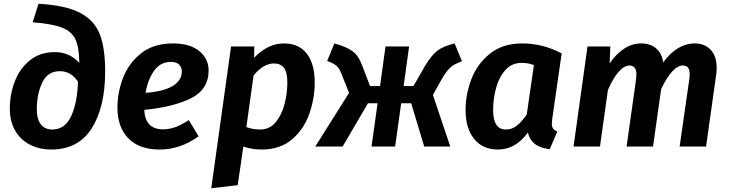

<svg xmlns="http://www.w3.org/2000/svg" viewBox="-20 -776 3861 1017"><path d="M32 -200Q32 -276 58.5 -345Q85 -414 139 -457Q193 -500 270 -500Q348 -500 400 -443V-447Q399 -527 379 -568.5Q359 -610 307.5 -630Q256 -650 153 -658L184 -756Q328 -748 404 -708Q480 -668 508.5 -595Q537 -522 537 -398Q537 -209 466 -96.5Q395 16 251 16Q189 16 139 -9.5Q89 -35 60.5 -84Q32 -133 32 -200ZM393 -343Q357 -399 297 -399Q232 -399 203.5 -338Q175 -277 175 -198Q175 -144 196.5 -117Q218 -90 257 -90Q325 -90 357.5 -162Q390 -234 393 -343Z M744 -194Q749 -91 843 -91Q878 -91 910 -103Q942 -115 980 -140L1032 -54Q935 16 826 16Q717 16 659.5 -43.5Q602 -103 602 -206Q602 -286 632 -364Q662 -442 728 -494Q794 -546 896 -546Q986 -546 1035.5 -505.5Q1085 -465 1085 -403Q1085 -302 991.5 -255.5Q898 -209 744 -194ZM943 -397Q943 -418 929.5 -433Q916 -448 886 -448Q829 -448 796 -401Q763 -354 751 -284Q850 -292 896.5 -321.5Q943 -351 943 -397Z M1204 -530H1327L1326 -470Q1399 -546 1484 -546Q1563 -546 1605 -492Q1647 -438 1647 -339Q1647 -255 1618.5 -173.5Q1590 -92 1527 -38Q1464 16 1366 16Q1312 16 1269 0L1239 205L1099 221ZM1502 -339Q1502 -394 1483.5 -417Q1465 -440 1432 -440Q1375 -440 1323 -376L1285 -103Q1318 -90 1358 -90Q1408 -90 1440 -128.5Q1472 -167 1487 -224Q1502 -281 1502 -339Z M2427 -451Q2387 -438 2365.5 -418.5Q2344 -399 2320 -357L2273 -273L2365 0H2227L2158 -229H2105L2073 0H1948L1980 -229H1929L1795 0H1650L1829 -284L1787 -389Q1777 -415 1761 -428.5Q1745 -442 1713 -453L1751 -546Q1817 -528 1848.5 -504Q1880 -480 1898 -430L1940 -320H1993L2022 -530H2147L2118 -320H2170L2232 -428Q2265 -483 2296 -507Q2327 -531 2388 -546Z M2955 -493 2905 -145Q2903 -127 2903 -121Q2903 -105 2909.5 -95.5Q2916 -86 2932 -79L2892 14Q2794 4 2776 -74Q2711 16 2618 16Q2536 16 2491 -40.5Q2446 -97 2446 -193Q2446 -276 2477 -357Q2508 -438 2575.5 -492Q2643 -546 2746 -546Q2856 -546 2955 -493ZM2592 -193Q2592 -90 2660 -90Q2691 -90 2717 -110Q2743 -130 2770 -169L2808 -431Q2779 -443 2743 -443Q2691 -443 2657 -405Q2623 -367 2607.5 -309.5Q2592 -252 2592 -193Z M3776 -418Q3776 -396 3774 -384L3720 0H3580L3631 -355Q3633 -366 3633 -383Q3633 -409 3623.5 -419Q3614 -429 3597 -429Q3542 -429 3482 -304L3439 0H3299L3349 -355Q3351 -375 3351 -381Q3351 -429 3314 -429Q3285 -429 3255 -393.5Q3225 -358 3200 -299L3158 0H3018L3092 -530H3213L3209 -440Q3243 -490 3285.5 -518Q3328 -546 3377 -546Q3424 -546 3455 -520Q3486 -494 3493 -445Q3526 -493 3569.5 -519.5Q3613 -546 3659 -546Q3713 -546 3744.5 -512Q3776 -478 3776 -418Z"/></svg>

Font: Fira Sans SemiBold
Style: Italic
Weight: 600
Italic angle: -8°
Designer: bBox Type GmbH & Carrois Corporate GbR & Edenspiekermann AG
Foundry: bBox Type GmbH & Carrois Corporate GbR & Edenspiekermann AG
Version: Version 4.301